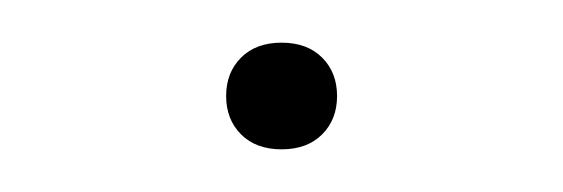

<svg xmlns="http://www.w3.org/2000/svg" viewBox="-20 -331 264 90"><path d="M112 -261Q100 -261 93 -268Q86 -275 86 -286Q86 -297 93 -304Q100 -311 112 -311Q124 -311 131 -304Q138 -297 138 -286Q138 -275 131 -268Q124 -261 112 -261Z"/></svg>

Font: Celebes Thin
Style: Regular
Weight: 250
Designer: Anugrah Pasau
Foundry: Lafontype
Version: Version 1.000; ttfautohint (v1.8.4)